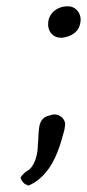

<svg xmlns="http://www.w3.org/2000/svg" viewBox="-20 -492 276 609"><path d="M45 71C48 81 55 92 67 95L70 97C85 90 96 84 110 71C146 38 166 -10 181 -69C182 -71 183 -73 183 -75C185 -81 185 -87 186 -92C191 -116 163 -137 139 -126C95 -119 105 -72 100 -33C100 -8 94 24 75 44C73 46 70 48 68 49C58 54 51 63 45 71ZM133 -422C130 -398 143 -377 165 -373C169 -373 173 -372 176 -372C207 -376 231 -391 235 -421C240 -448 221 -473 194 -472C162 -472 136 -451 133 -422Z"/></svg>

Font: Hussar Pisanka
Style: Kur
Weight: 400
Designer: Robert Jablonski
Foundry: Cannot Into Space Fonts
Version: Version 1.070